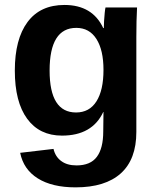

<svg xmlns="http://www.w3.org/2000/svg" viewBox="-20 -559 651 790"><path d="M291 211.9Q194.3 211.9 135.5 175Q76.7 138.2 63 69.8L200.2 53.7Q207.5 85.4 231.7 103.5Q255.9 121.6 294.9 121.6Q352.1 121.6 378.4 86.4Q404.8 51.3 404.8 -18.1L405.8 -98.1H404.8Q359.4 -1 234.9 -1Q142.6 -1 91.8 -70.3Q41 -139.6 41 -268.6Q41 -397.9 93.3 -468.3Q145.5 -538.6 245.1 -538.6Q360.4 -538.6 404.8 -443.4H407.2Q407.2 -455.1 408.2 -472.7Q409.2 -490.2 410.9 -506.3Q412.6 -522.5 414.1 -528.3H543.9Q541 -475.6 541 -406.2V-16.1Q541 96.7 477.1 154.3Q413.1 211.9 291 211.9ZM405.8 -271.5Q405.8 -353 376.7 -398.7Q347.7 -444.3 293.9 -444.3Q184.1 -444.3 184.1 -268.6Q184.1 -96.2 293 -96.2Q347.7 -96.2 376.7 -141.8Q405.8 -187.5 405.8 -271.5Z"/></svg>

Font: Arimo
Style: Bold
Weight: 700
Designer: Steve Matteson
Foundry: Monotype Imaging Inc.
Version: Version 1.33